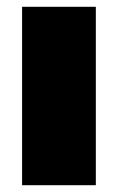

<svg xmlns="http://www.w3.org/2000/svg" viewBox="-20 -545 347 565"><path d="M45 0V-525H262V0Z"/></svg>

Font: REM Black
Style: Regular
Weight: 900
Designer: Octavio Pardo
Foundry: Ashler Design
Version: Version 1.005;gftools[0.9.28]